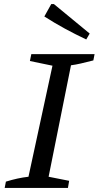

<svg xmlns="http://www.w3.org/2000/svg" viewBox="-20 -924 485 944"><path d="M3 0 9 -31Q38 -40 65.5 -46Q93 -52 120 -55L238 -601L127 -624L134 -658H445L439 -627Q404 -618 378 -612Q352 -606 329 -603L219 -55L320 -35L314 0ZM404 -730Q349 -756 298.5 -783.5Q248 -811 198 -843L232 -904H245L421 -759Z"/></svg>

Font: Piazzolla Thin Medium
Style: Italic
Weight: 500
Italic angle: -11.3°
Version: Version 2.005